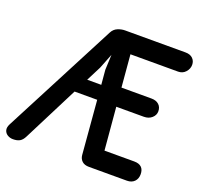

<svg xmlns="http://www.w3.org/2000/svg" viewBox="-175 -1098 1316 1268"><g transform="rotate(20 483.0 -464.0)"><path d="M42 0Q20.5 0 3.2 -10.8Q-14 -21.5 -19.2 -40.5Q-24.5 -59.5 -11 -85.5L402.5 -880.5Q416.5 -907.5 442.2 -918Q468 -928.5 493 -928.5H917.5Q950.5 -928.5 968.8 -910.8Q987 -893 987 -866Q987 -838 966.8 -815.2Q946.5 -792.5 914.5 -792.5H580L599.5 -565.5H811Q843.5 -565.5 862.8 -548Q882 -530.5 882 -501Q882 -474 860 -454.5Q838 -435 804 -435H610.5L636.5 -136H846Q880 -136 897.2 -119.2Q914.5 -102.5 914.5 -70.5Q914.5 -38.5 895.2 -19.2Q876 0 843.5 0H577Q545 0 527.8 -16Q510.5 -32 508 -58L476.5 -435H317.5L120.5 -46.5Q107.5 -20.5 89.2 -10.2Q71 0 42 0ZM369 -537H468L459 -640L463.5 -746L422 -641Z"/></g></svg>

Font: Edu AU VIC WA NT Pre
Style: Bold
Weight: 700
Designer: Tina and Corey Anderson, Eben Sorkin, Mirko Velimirovic
Foundry: Google for Education
Version: Version 1.001